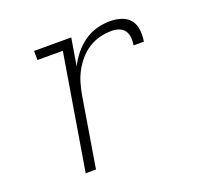

<svg xmlns="http://www.w3.org/2000/svg" viewBox="-98 -640 796 753"><g transform="rotate(-20 300.0 -264.0)"><path d="M138 0 218 -482H112V-520H267L248 -406Q261 -432 280 -455.5Q299 -479 323.5 -496Q348 -513 375.5 -520.5Q403 -528 431 -528Q455 -528 477.5 -521Q500 -514 514 -496.5Q528 -479 530.5 -455Q533 -431 529 -407H486Q489 -423 487.5 -439Q486 -455 478 -467Q470 -479 455.5 -484.5Q441 -490 425 -490Q400 -490 375.5 -484Q351 -478 328.5 -464Q306 -450 288.5 -429.5Q271 -409 259 -386.5Q247 -364 240 -339.5Q233 -315 229 -291L181 0Z"/></g></svg>

Font: Iosevka Etoile Extralight
Style: Italic
Weight: 200
Italic angle: -9°
Designer: Belleve Invis
Foundry: Belleve Invis
Version: Version 22.1.2; ttfautohint (v1.8.4)